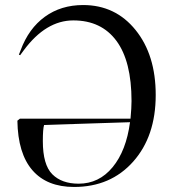

<svg xmlns="http://www.w3.org/2000/svg" viewBox="-20 -726 692 762"><path d="M49 -247 59 -255H498Q502 -299 502 -325Q502 -483 442 -564Q382 -645 271 -645Q162 -645 74 -526L60 -507L55 -509L62 -527Q94 -613 158 -659.5Q222 -706 310 -706Q438 -706 518 -607Q598 -508 598 -349Q598 -185 508.5 -84.5Q419 16 274 16Q166 16 108.5 -50.5Q51 -117 49 -247ZM292 3Q373 3 427 -62.5Q481 -128 496 -241Q480 -240 324 -235.5Q168 -231 155 -230Q150 -214 150 -166Q150 -72 187.5 -34.5Q225 3 292 3Z"/></svg>

Font: Libre Caslon Display
Style: Regular
Weight: 400
Designer: Pablo Impallari, Rodrigo Fuenzalida
Foundry: Pablo Impallari, Rodrigo Fuenzalida
Version: Version 1.002